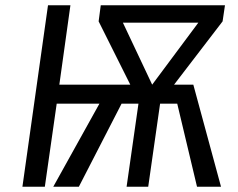

<svg xmlns="http://www.w3.org/2000/svg" viewBox="-20 -708 901 728"><path d="M824 -627 640 -387H713L818 0H727L652 -315H587L542 0H460L505 -315H441L279 0H182L357 -315H195L150 0H65L162 -688H247L205 -387H474L354 -627L362 -688H833ZM557 -387 732 -622H446Z"/></svg>

Font: Fira Sans Book
Style: Italic
Weight: 350
Italic angle: -8°
Designer: bBox Type GmbH & Carrois Corporate GbR & Edenspiekermann AG
Foundry: bBox Type GmbH & Carrois Corporate GbR & Edenspiekermann AG
Version: Version 4.301